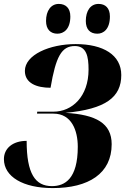

<svg xmlns="http://www.w3.org/2000/svg" viewBox="-20 -949 652 980"><path d="M477 -777C508 -777 541 -800 541 -865C541 -908 518 -929 483 -929C442 -929 418 -894 418 -842C418 -799 440 -777 477 -777ZM273 -777C305 -777 339 -800 339 -865C339 -908 315 -929 280 -929C240 -929 215 -894 215 -842C215 -799 238 -777 273 -777ZM249 11C432 11 550 -63 550 -213C550 -320 470 -364 314 -373C520 -392 599 -453 599 -566C599 -668 508 -724 366 -724C233 -724 107 -669 107 -587C107 -525 166 -501 238 -501C265 -660 294 -714 362 -714C422 -714 432 -660 432 -594C432 -456 348 -379 253 -379H170L169 -369H253C346 -369 377 -282 377 -200C377 -36 311 1 245 1C160 1 116 -62 116 -230C44 -230 0 -191 0 -137C0 -47 98 11 249 11Z"/></svg>

Font: Noto Serif Display SemiCondensed Black
Style: Italic
Weight: 900
Width: 4
Italic angle: -12°
Designer: Monotype Design Team
Foundry: Monotype Imaging Inc.
Version: Version 2.009